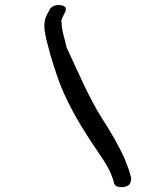

<svg xmlns="http://www.w3.org/2000/svg" viewBox="-20 -700 564 770"><path d="M181 -665 173 -650C148 -608 160 -574 166 -541L182 -480C199 -424 218 -361 249 -299C283 -227 330 -154 372 -92C405 -45 425 -12 437 32L436 33C444 51 454 48 453 49C470 53 489 49 498 41C504 33 506 24 506 15V13C499 -15 493 -30 480 -63C458 -113 426 -168 390 -224C335 -310 290 -419 247 -510C239 -548 227 -578 227 -612H226C226 -619 228 -625 231 -631L239 -647C244 -656 245 -664 243 -670C233 -683 196 -685 181 -665Z"/></svg>

Font: Stray Cat
Style: ExBdExtObl
Weight: 800
Version: Version 1.0